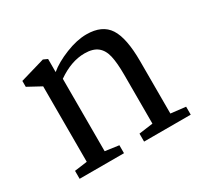

<svg xmlns="http://www.w3.org/2000/svg" viewBox="-121 -717 923 877"><g transform="rotate(-30 341.0 -278.0)"><path d="M134 -51V-449L64 -487V-518L194 -556L216 -546V-477Q253 -508 313 -532Q373 -556 423 -556Q506 -556 540.5 -502.5Q575 -449 575 -327V-51L653 -42V0H407V-42L481 -52V-310Q481 -372 472.5 -409.5Q464 -447 440 -466Q416 -485 372 -485Q302 -485 229 -434V-52L301 -42V0H67V-42Z"/></g></svg>

Font: Martel DemiBold
Style: Regular
Weight: 600
Designer: Dan Reynolds
Foundry: Dan Reynolds
Version: Version 1.001; ttfautohint (v1.1) -l 5 -r 5 -G 72 -x 0 -D la